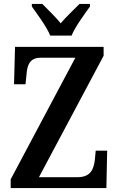

<svg xmlns="http://www.w3.org/2000/svg" viewBox="-20 -951 599 971"><path d="M234 -771H342C360 -816 408 -880 435 -918V-931H382C355 -903 314 -866 287 -833C261 -866 221 -903 194 -931H141V-918C168 -880 216 -816 234 -771ZM34 0H518L522 -189H464L460 -146C455 -98 440 -55 373 -55H177L504 -669V-714H56L51 -525H109L114 -573C117 -622 131 -659 185 -659H361L34 -44Z"/></svg>

Font: Noto Serif Georgian Condensed SemiBold
Style: Regular
Weight: 600
Width: 3
Designer: Monotype Design Team, Akaki Razmadze
Foundry: Google LLC
Version: Version 2.003